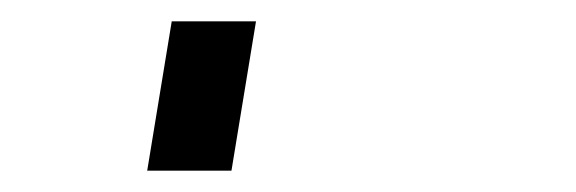

<svg xmlns="http://www.w3.org/2000/svg" viewBox="-20 60 540 180"><path d="M118 220 141 80H220L197 220Z"/></svg>

Font: Iosevka Slab Oblique
Style: Regular
Weight: 400
Italic angle: -9°
Monospace: yes
Designer: Belleve Invis
Foundry: Belleve Invis
Version: Version 11.1.1; ttfautohint (v1.8.3)